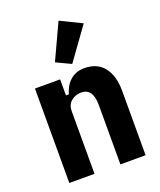

<svg xmlns="http://www.w3.org/2000/svg" viewBox="-149 -909 838 1003"><g transform="rotate(-20 270.0 -408.0)"><path d="M61 0V-525H201V-436H217Q223 -457 233 -475Q243 -493 258 -507Q273 -521 293 -529Q313 -537 339 -537Q410 -537 447.5 -489.5Q485 -442 485 -357V0H345V-330Q345 -423 280 -423Q248 -423 224.5 -403.5Q201 -384 201 -349V0ZM288 -579 206 -618 298 -816 417 -758Z"/></g></svg>

Font: IBM Plex Sans Cond
Style: Bold
Weight: 700
Width: 3
Designer: Mike Abbink, Paul van der Laan, Pieter van Rosmalen
Foundry: Bold Monday
Version: Version 1.3